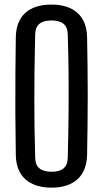

<svg xmlns="http://www.w3.org/2000/svg" viewBox="-20 -828 458 855"><path d="M209.4 7.6Q135.1 7.6 93.4 -29.3Q51.8 -66.3 50.4 -137.3Q48.8 -240.1 48.3 -329.8Q47.8 -419.6 48.6 -501.7Q49.3 -583.8 50.4 -662.5Q51.8 -733.2 92.5 -770.4Q133.3 -807.6 209.4 -807.6Q283.8 -807.6 325.1 -770.4Q366.4 -733.2 367.8 -662.5Q369 -602.7 369.8 -536.9Q370.7 -471.2 370.7 -403.3Q370.7 -335.4 369.8 -268Q369 -200.6 367.8 -137.3Q365.9 -66.3 324.4 -29.3Q282.8 7.6 209.4 7.6ZM209.4 -63.1Q279.8 -63.1 281.6 -122.6Q284.4 -223.5 285.3 -318.4Q286.1 -413.4 285.3 -502.8Q284.4 -592.3 281.6 -677.2Q280.1 -736.9 209.4 -736.9Q138.2 -736.9 136.7 -676.9Q134.6 -590.4 133.7 -520.6Q132.9 -450.8 132.9 -388.4Q132.9 -326 133.7 -262.3Q134.6 -198.5 136.7 -123.7Q138.2 -63.1 209.4 -63.1Z"/></svg>

Font: Big Shoulders Text SC Thin
Style: Regular
Weight: 100
Designer: Patric King
Foundry: XO Type Co
Version: Version 2.002